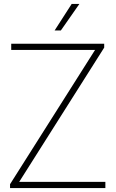

<svg xmlns="http://www.w3.org/2000/svg" viewBox="-20 -964 592 984"><path d="M31.5 0V-20L475 -720.5L482 -708H37.5V-740H514V-720L70.5 -19.5L63.5 -32H520V0ZM260 -808 347.5 -944H387L292 -808Z"/></svg>

Font: Encode Sans SC Condensed Thin Thin
Style: Regular
Weight: 250
Version: Version 3.002